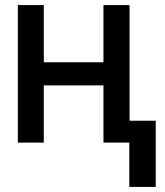

<svg xmlns="http://www.w3.org/2000/svg" viewBox="-20 -566 653 762"><path d="M153.8 -545.9V-318.8H390.6V-545.9H494.1V0H390.6V-227.1H153.8V0H50.8V-545.9ZM598.1 -86.9V175.8H493.2V-86.9Z"/></svg>

Font: Inter Tight Medium
Style: Regular
Weight: 500
Designer: Rasmus Andersson
Foundry: rsms
Version: Version 3.004; ttfautohint (v1.8.4.7-5d5b)